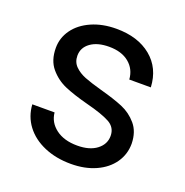

<svg xmlns="http://www.w3.org/2000/svg" viewBox="-107 -655 735 762"><g transform="rotate(20 261.0 -274.0)"><path d="M271 9Q208 9 158 -12.5Q108 -34 79 -72.5Q50 -111 47 -161H141Q145 -120 179.5 -94Q214 -68 270 -68Q322 -68 352 -91Q382 -114 382 -149Q382 -185 350 -202.5Q318 -220 251 -237Q190 -253 151.5 -269.5Q113 -286 85.5 -318.5Q58 -351 58 -404Q58 -446 83 -481Q108 -516 154 -536.5Q200 -557 259 -557Q350 -557 406 -511Q462 -465 466 -385H375Q372 -428 340.5 -454Q309 -480 256 -480Q207 -480 178 -459Q149 -438 149 -404Q149 -377 166.5 -359.5Q184 -342 210.5 -331.5Q237 -321 284 -308Q343 -292 380 -276.5Q417 -261 443.5 -230Q470 -199 471 -149Q471 -104 446 -68Q421 -32 375.5 -11.5Q330 9 271 9Z"/></g></svg>

Font: Fz Poppins
Style: Regular
Weight: 400
Designer: Ninad Kale (Devanagari), Jonny Pinhorn (Latin)
Foundry: Indian Type Foundry
Version: Vit hóa bi Vntype.Com & FontZin.Com